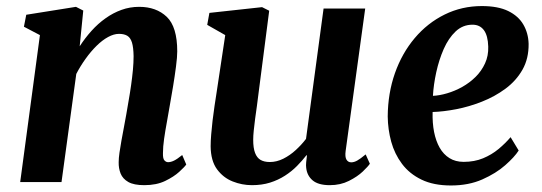

<svg xmlns="http://www.w3.org/2000/svg" viewBox="-20 -586 1744 618"><path d="M236.5 -437Q254 -464 274.8 -487Q295.5 -510 319.8 -527.2Q344 -544.5 371 -554.2Q398 -564 428 -564Q483 -564 516.8 -531.8Q550.5 -499.5 550.5 -420.5Q550.5 -402.5 546.5 -371.8Q542.5 -341 537 -307.5Q531.5 -274 526.5 -246.5Q522.5 -221.5 517.2 -193.5Q512 -165.5 508.2 -139.2Q504.5 -113 504.5 -93Q504 -75.5 509.2 -69.8Q514.5 -64 521 -64Q530 -64 540.2 -69Q550.5 -74 566.5 -87L579.5 -56.5Q574.5 -49 557 -33Q539.5 -17 511.5 -3.5Q483.5 10 444.5 10Q411 10 393 -0.2Q375 -10.5 368.2 -27.5Q361.5 -44.5 362 -64Q362 -76.5 364.5 -94.2Q367 -112 370.8 -133Q374.5 -154 378.8 -176Q383 -198 386.5 -218Q390 -239 394.2 -263Q398.5 -287 402 -312Q405.5 -337 407.8 -360.8Q410 -384.5 410 -405.5Q409.5 -433.5 404.8 -449Q400 -464.5 389.8 -470.8Q379.5 -477 363 -477Q346.5 -477 327.8 -466.8Q309 -456.5 290.8 -438.5Q272.5 -420.5 255.8 -397.2Q239 -374 225.5 -348L178 0H45L108.5 -473L57 -500L64.5 -538.5L224.5 -564L248 -552Z M791 10Q759 10 728.8 -2Q698.5 -14 678.5 -41.2Q658.5 -68.5 658 -115Q658 -132.5 659.8 -153.5Q661.5 -174.5 664.2 -197.8Q667 -221 670.5 -244.8Q674 -268.5 677.5 -290.5L705 -473L647 -506L654 -544.5L823.5 -563L846.5 -551.5L812.5 -288.5Q810 -267 807 -245.5Q804 -224 801.2 -203.8Q798.5 -183.5 796.8 -166.2Q795 -149 795 -136Q795 -109.5 801 -93.8Q807 -78 818.8 -71.2Q830.5 -64.5 848.5 -64.5Q870.5 -64.5 892 -75.2Q913.5 -86 932.2 -103.2Q951 -120.5 965 -139L1021.5 -558.5H1155.5L1092.5 -100Q1090 -81 1095.2 -72.2Q1100.5 -63.5 1110.5 -63.5Q1119.5 -63.5 1129.5 -69Q1139.5 -74.5 1157 -89L1170.5 -59Q1165 -50.5 1147.8 -34Q1130.5 -17.5 1103.2 -3.8Q1076 10 1041.5 10Q1004.5 10 986.2 -5.5Q968 -21 965.5 -46.5Q965 -49.5 965 -54Q965 -58.5 965.5 -63.8Q966 -69 966.8 -74.8Q967.5 -80.5 968 -85.5L966.5 -86.5Q953 -69 936 -51.8Q919 -34.5 897.2 -20.5Q875.5 -6.5 849.2 1.8Q823 10 791 10Z M1649.5 -101.5Q1636 -80.5 1606.2 -54.2Q1576.5 -28 1532.5 -8.5Q1488.5 11 1431.5 11Q1375.5 11 1336.8 -7.8Q1298 -26.5 1274 -58.5Q1250 -90.5 1239.2 -130Q1228.5 -169.5 1228 -211Q1228.5 -286 1251.2 -350.5Q1274 -415 1315 -463.5Q1356 -512 1411.2 -539.2Q1466.5 -566.5 1531 -566.5Q1583 -566.5 1615.8 -550.5Q1648.5 -534.5 1664.5 -507Q1680.5 -479.5 1681.5 -445Q1682 -397.5 1661.8 -361.8Q1641.5 -326 1607 -300.5Q1572.5 -275 1531.2 -258.8Q1490 -242.5 1448.5 -234.5Q1407 -226.5 1372.5 -225.5Q1371.5 -190.5 1377.2 -161.2Q1383 -132 1395.2 -110.5Q1407.5 -89 1426.8 -77Q1446 -65 1472.5 -65Q1507 -65 1534.8 -76.5Q1562.5 -88 1584.5 -106.2Q1606.5 -124.5 1623.5 -144.5ZM1501 -506.5Q1469.5 -506.5 1446.5 -484.8Q1423.5 -463 1408.2 -428.2Q1393 -393.5 1384.2 -353.5Q1375.5 -313.5 1373.5 -277.5Q1395 -278.5 1419.5 -285.8Q1444 -293 1467.8 -306.2Q1491.5 -319.5 1510.8 -338.5Q1530 -357.5 1541.2 -382Q1552.5 -406.5 1551.5 -436Q1550.5 -471.5 1537.5 -489Q1524.5 -506.5 1501 -506.5Z"/></svg>

Font: Merriweather 28pt
Style: Bold Italic
Weight: 700
Italic angle: -7.8°
Version: Version 2.101